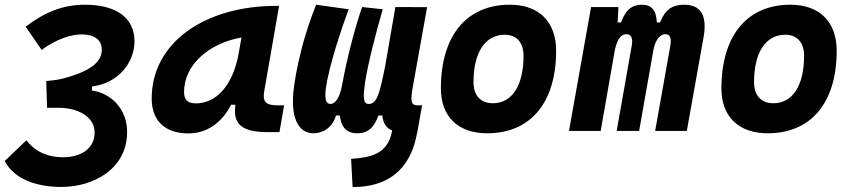

<svg xmlns="http://www.w3.org/2000/svg" viewBox="-32 -547 3568 802"><path d="M223.6 233.9C358.4 233.9 495.6 159.7 499 9.3C501.5 -93.3 428.7 -159.2 351.6 -168.9L353 -186C462.4 -199.2 529.8 -286.1 529.8 -374.5C529.8 -470.7 455.6 -527.3 323.2 -527.3C231.9 -527.3 155.3 -496.6 75.2 -435.5L142.1 -338.4C203.6 -384.8 267.6 -403.3 308.1 -403.3C356.9 -403.3 392.6 -385.3 393.1 -339.4C393.6 -291.5 351.6 -254.4 253.4 -225.1C220.2 -215.3 203.1 -212.4 161.1 -208.5L164.6 -96.7C175.3 -96.7 184.1 -96.7 191.4 -96.7C204.1 -96.7 213.4 -97.2 221.2 -96.7C302.2 -93.8 363.3 -54.7 363.3 6.3C363.3 79.6 296.9 109.9 233.4 109.9C138.7 109.9 97.7 63 78.1 39.1L-12.2 125.5C26.9 202.6 124 233.9 223.6 233.9Z M754.9 10.3C830.6 10.3 893.6 -32.2 933.1 -109.4H951.2C944.8 -54.2 949.7 4.9 1082 4.9H1135.3L1154.8 -106.9H1131.3C1077.6 -106.9 1064 -120.6 1071.8 -166.5L1133.8 -522.5H1121.6C825.2 -522.5 601.6 -370.1 601.6 -135.3C601.6 -43 657.2 10.3 754.9 10.3ZM786.6 -115.2C752.4 -115.2 736.8 -129.9 736.8 -162.1C736.8 -275.4 838.4 -365.2 976.6 -390.6L965.3 -325.7C941.9 -191.4 872.1 -115.2 786.6 -115.2Z M1440.9 234.4C1580.6 234.4 1655.8 169.9 1692.4 75.2C1702.6 47.9 1709.5 14.6 1715.8 -21L1731 -106.9H1711.4C1681.6 -106.9 1683.1 -131.3 1692.9 -187L1752 -517.1L1619.6 -517.6L1577.1 -272C1554.7 -160.6 1543.9 -112.8 1508.3 -112.8C1484.9 -112.8 1483.9 -139.2 1493.2 -204.1C1503.4 -274.4 1541 -421.9 1566.9 -508.3L1480.5 -517.6C1456.1 -447.8 1418.9 -314 1397.5 -194.3C1386.7 -133.8 1366.2 -112.8 1348.6 -112.8C1330.1 -112.8 1327.1 -131.8 1327.1 -150.4C1327.1 -213.4 1374 -371.6 1424.3 -508.3L1288.6 -527.3C1216.8 -349.1 1193.4 -188.5 1191.9 -138.7C1187 -19 1238.3 9.8 1275.9 9.8C1313.5 9.8 1354.5 -9.3 1371.6 -64.5H1387.7C1392.6 -20.5 1411.6 9.8 1460 9.8C1512.2 9.8 1533.2 -22.9 1548.8 -64.5H1564.9C1568.8 -27.3 1585.4 -9.8 1606.4 -2C1603 13.7 1598.6 29.8 1593.3 40C1570.8 86.9 1532.7 110.4 1434.6 116.7Z M2002.9 9.8C2184.1 9.8 2291 -118.2 2291 -335C2291 -456.1 2219.2 -527.3 2097.7 -527.3C1916.5 -527.3 1809.6 -397.5 1809.6 -177.7C1809.6 -60.1 1881.3 9.8 2002.9 9.8ZM2026.4 -115.7C1975.6 -115.7 1945.8 -148.4 1945.8 -203.6C1945.8 -328.1 1994.6 -401.9 2076.7 -401.9C2126 -401.9 2154.8 -369.1 2154.8 -314C2154.8 -189.5 2106.9 -115.7 2026.4 -115.7Z M2551.3 -517.6H2437L2344.7 0H2477.1L2536.6 -339.8C2546.4 -382.8 2561.5 -404.3 2584 -404.3C2604 -404.3 2612.3 -387.7 2607.4 -359.4L2543.9 0H2637.7L2697.8 -340.8C2707 -383.3 2725.6 -404.3 2748 -404.3C2765.6 -404.3 2773.4 -387.7 2768.6 -359.4L2704.6 0H2836.9L2906.7 -390.6C2922.9 -481 2896.5 -527.3 2825.7 -527.3C2776.9 -527.3 2746.1 -507.3 2725.1 -453.1H2711.4C2710 -504.4 2689 -527.3 2650.4 -527.3C2607.4 -527.3 2581.5 -506.3 2562 -453.1H2547.9Z M3174.8 9.8C3356 9.8 3462.9 -118.2 3462.9 -335C3462.9 -456.1 3391.1 -527.3 3269.5 -527.3C3088.4 -527.3 2981.4 -397.5 2981.4 -177.7C2981.4 -60.1 3053.2 9.8 3174.8 9.8ZM3198.2 -115.7C3147.5 -115.7 3117.7 -148.4 3117.7 -203.6C3117.7 -328.1 3166.5 -401.9 3248.5 -401.9C3297.9 -401.9 3326.7 -369.1 3326.7 -314C3326.7 -189.5 3278.8 -115.7 3198.2 -115.7Z"/></svg>

Font: Cascadia Mono PL
Style: Bold Italic
Weight: 700
Italic angle: -10°
Monospace: yes
Designer: Aaron Bell
Foundry: Saja Typeworks
Version: Version 2404.023